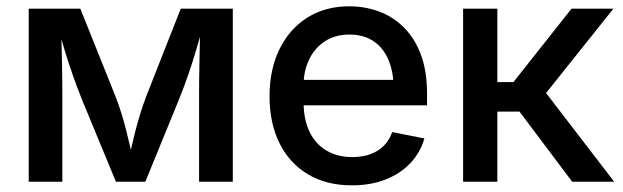

<svg xmlns="http://www.w3.org/2000/svg" viewBox="-20 -568 1948 600"><path d="M69.8 0V-541H231L340.8 -267.1Q351.1 -240.7 359.4 -213.9Q367.7 -187 374.3 -160.9Q380.9 -134.8 386.7 -109.6Q392.6 -84.5 397.5 -61.5H380.9Q385.3 -83.5 390.9 -108.4Q396.5 -133.3 403.3 -159.7Q410.2 -186 418.5 -213.1Q426.8 -240.2 437 -267.1L544.9 -541H707.5V0H602.1V-257.8Q602.1 -285.6 602.3 -314.9Q602.5 -344.2 603.3 -374.5Q604 -404.8 604.5 -435.5Q605 -466.3 605.5 -496.1H616.2Q605 -452.1 593.5 -413.3Q582 -374.5 569.1 -336.9Q556.2 -299.3 539.6 -257.8L434.1 0H342.3L235.8 -257.8Q219.2 -299.3 206.1 -337.2Q192.9 -375 181.2 -413.8Q169.4 -452.6 158.2 -496.1H170.9Q171.4 -469.2 172.1 -439.2Q172.9 -409.2 173.6 -378.2Q174.3 -347.2 174.6 -316.7Q174.8 -286.1 174.8 -257.8V0Z M1080.1 11.2Q1000 11.2 942.1 -23.4Q884.3 -58.1 853.3 -120.8Q822.3 -183.6 822.3 -267.1Q822.3 -350.1 853 -413.6Q883.8 -477.1 939.9 -512.7Q996.1 -548.3 1071.3 -548.3Q1119.6 -548.3 1163.3 -532.5Q1207 -516.6 1241.2 -483.2Q1275.4 -449.7 1294.9 -398.2Q1314.5 -346.7 1314.5 -274.9V-238.8H879.4V-318.4H1259.8L1210 -292.5Q1210 -342.3 1194.3 -380.1Q1178.7 -418 1147.7 -439Q1116.7 -460 1071.8 -460Q1026.9 -460 994.6 -438.5Q962.4 -417 945.6 -381.1Q928.7 -345.2 928.7 -302.2V-249.5Q928.7 -194.3 947.5 -155.8Q966.3 -117.2 1000.7 -97.2Q1035.2 -77.1 1081.1 -77.1Q1111.8 -77.1 1136.7 -85.9Q1161.6 -94.7 1179.2 -112.3Q1196.8 -129.9 1205.6 -155.3L1306.2 -135.3Q1293.9 -91.8 1262.7 -58.6Q1231.4 -25.4 1185.1 -7.1Q1138.7 11.2 1080.1 11.2Z M1427.2 0V-541H1534.2V-311.5H1584.5L1766.1 -541H1897L1686.5 -277.3L1899.4 0H1768.1L1603.5 -219.2H1534.2V0Z"/></svg>

Font: Inter 17pt Medium
Style: Regular
Weight: 500
Version: Version 4.001;git-66647c0bb